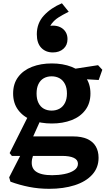

<svg xmlns="http://www.w3.org/2000/svg" viewBox="-20 -944 660 1175"><path d="M43.9 167.8 36.1 141.3 114.8 -12.4H187.8L176.2 30.2Q167.2 81.2 198.5 104.7Q229.8 128.2 299.3 128.2Q337.8 128.2 373.9 121.1Q409.9 114.1 433.5 98.3Q457 82.5 457 58.2Q457 34.1 431.8 22.1Q406.6 10.1 358.5 10.1H52.5L39 -7.2L154 -236.9L231.1 -216L153.8 -43.9L130.2 -109.2H427.2Q479.6 -109.2 514.3 -93.3Q549.1 -77.4 566.1 -48.2Q583.2 -18.9 583.2 21.6Q583.2 82.3 544.2 125.1Q505.2 167.9 436.8 189.7Q368.3 211.5 281 211.5Q216.9 211.5 158 199.8Q99.2 188.2 43.9 167.8ZM60.3 -371.8Q60.3 -431.8 91.3 -473Q122.2 -514.2 175.9 -535Q229.5 -555.8 296.9 -555.8Q364.3 -555.8 418 -535Q471.6 -514.2 502.5 -473Q533.5 -431.8 533.5 -371.8Q533.5 -312.3 502.5 -270.9Q471.6 -229.4 418 -208.8Q364.3 -188.2 296.9 -188.2Q229.5 -188.2 175.9 -208.8Q122.2 -229.4 91.3 -270.9Q60.3 -312.3 60.3 -371.8ZM389.7 -371.8Q389.7 -406.2 377.5 -429.8Q365.4 -453.4 344.2 -465.2Q323.1 -476.9 295.9 -476.9Q268.8 -476.9 247.9 -465.2Q227 -453.4 215.4 -429.8Q203.8 -406.2 203.8 -371.8Q203.8 -337.8 215.4 -314.2Q227 -290.7 247.9 -278.9Q268.8 -267.2 295.9 -267.2Q323.1 -267.2 344.2 -278.9Q365.4 -290.7 377.5 -314.2Q389.7 -337.8 389.7 -371.8ZM433.3 -463.3 395.3 -516.6 580.1 -545.1 606.1 -517.1 584 -454.5ZM278.2 -749.6 255.2 -775.1Q276.8 -787.2 304 -787.2Q329.5 -787.2 349.7 -777.2Q369.8 -767.2 381.5 -748.6Q393.1 -729.9 393.1 -704.8Q393.1 -667.3 368 -645.2Q343 -623.1 303.5 -623.1Q259.8 -623.1 232.5 -651.5Q205.3 -679.9 205.3 -734.4Q205.3 -802.1 248.6 -849Q291.9 -896 358.9 -923.9L400.6 -872.2Q360.9 -852.2 337.1 -836.8Q313.3 -821.4 296.7 -799.8Q280 -778.2 278.2 -749.6Z"/></svg>

Font: Monaspace Xenon Var
Style: Regular
Weight: 400
Designer: Riley Cran and the Lettermatic Team
Version: Version 1.000 (Monaspace Xenon Var)